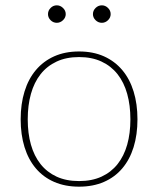

<svg xmlns="http://www.w3.org/2000/svg" viewBox="-20 -694 594 720"><path d="M276.5 -501Q329 -501 369.8 -482.8Q410.5 -464.5 438.5 -431.2Q466.5 -398 481 -351Q495.5 -304 495.5 -246.5Q495.5 -189 481 -142.2Q466.5 -95.5 438.5 -62.5Q410.5 -29.5 369.8 -11.8Q329 6 276.5 6Q224 6 183.2 -11.8Q142.5 -29.5 114.5 -62.5Q86.5 -95.5 72 -142.2Q57.5 -189 57.5 -246.5Q57.5 -304 72 -351Q86.5 -398 114.5 -431.2Q142.5 -464.5 183.2 -482.8Q224 -501 276.5 -501ZM276.5 -15Q324.5 -15 360.5 -31.5Q396.5 -48 420.8 -78.5Q445 -109 457 -151.5Q469 -194 469 -246.5Q469 -299 457 -342Q445 -385 420.8 -415.8Q396.5 -446.5 360.5 -463.2Q324.5 -480 276.5 -480Q228.5 -480 192.5 -463.2Q156.5 -446.5 132.2 -415.8Q108 -385 96 -342Q84 -299 84 -246.5Q84 -194 96 -151.5Q108 -109 132.2 -78.5Q156.5 -48 192.5 -31.5Q228.5 -15 276.5 -15ZM226.5 -641Q226.5 -628 216.2 -618.2Q206 -608.5 193 -608.5Q179.5 -608.5 169.8 -618.2Q160 -628 160 -641Q160 -654.5 169.8 -664.2Q179.5 -674 193 -674Q206 -674 216.2 -664.2Q226.5 -654.5 226.5 -641ZM395 -641Q395 -628 385 -618.2Q375 -608.5 362 -608.5Q348.5 -608.5 338.5 -618.2Q328.5 -628 328.5 -641Q328.5 -654.5 338.5 -664.2Q348.5 -674 362 -674Q375 -674 385 -664.2Q395 -654.5 395 -641Z"/></svg>

Font: Lato 2
Style: Regular
Weight: 200
Designer: Lukasz Dziedzic with Adam Twardoch and Botio Nikoltchev
Foundry: tyPoland Lukasz Dziedzic
Version: Version 2.015; 2015-08-06; http://www.latofonts.com/